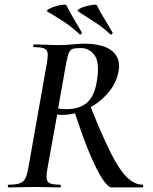

<svg xmlns="http://www.w3.org/2000/svg" viewBox="-20 -819 668 839"><path d="M18 0Q14 0 14 -6Q14 -12 18 -12Q48 -12 65 -17.5Q82 -23 90 -38Q98 -53 103 -81L185 -544Q190 -573 188 -587.5Q186 -602 172.5 -607.5Q159 -613 129 -613Q125 -613 125 -619Q125 -625 129 -625Q151 -625 179.5 -623.5Q208 -622 240 -622Q263 -622 295 -625Q327 -628 347 -628Q434 -628 472 -594.5Q510 -561 497 -503Q488 -454 450.5 -411Q413 -368 360 -342.5Q307 -317 249 -317Q244 -317 238.5 -317.5Q233 -318 230 -319L187 -81Q182 -53 184 -38Q186 -23 199.5 -17.5Q213 -12 242 -12Q246 -12 246 -6Q246 0 243 0Q220 0 192 -1Q164 -2 131 -2Q100 -2 70 -1Q40 0 18 0ZM467 0Q453 0 429 -35Q405 -70 373.5 -144Q342 -218 305 -333L374 -357Q425 -229 463 -153Q501 -77 534.5 -44.5Q568 -12 603 -12Q606 -12 606 -6Q606 0 603 0Q549 0 516 0Q483 0 467 0ZM268 -342Q329 -342 361.5 -371.5Q394 -401 404 -469Q416 -547 393 -578Q370 -609 333 -609Q311 -609 299.5 -606Q288 -603 281.5 -589Q275 -575 269 -542L234 -345Q242 -344 251 -343Q260 -342 268 -342ZM462 -669Q429 -700 395.5 -721.5Q362 -743 323 -768Q315 -773 325 -779.5Q335 -786 353 -791Q371 -796 386 -798Q401 -800 403 -796Q419 -764 436 -737Q453 -710 471 -678Q474 -675 469.5 -670.5Q465 -666 462 -669ZM328 -669Q295 -700 262 -722Q229 -744 188 -768Q181 -772 191.5 -778.5Q202 -785 219 -790.5Q236 -796 251.5 -798Q267 -800 270 -796Q286 -764 302.5 -737Q319 -710 337 -678Q339 -675 335 -670.5Q331 -666 328 -669Z"/></svg>

Font: Cormorant SemiBold
Style: Italic
Weight: 600
Italic angle: -10°
Designer: Christian Thalmann (Catharsis Fonts)
Foundry: Catharsis Fonts
Version: Version 4.000